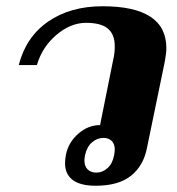

<svg xmlns="http://www.w3.org/2000/svg" viewBox="-20 -584 565 614"><path d="M188 -62Q188 -75 191 -90Q199 -129 230.5 -156.5Q262 -184 300 -184L342 -393Q347 -413 347 -436Q347 -474 325 -492.5Q303 -511 255 -511Q206 -511 160.5 -472.5Q115 -434 98 -376H40Q63 -466 134 -515Q205 -564 308 -564Q512 -564 512 -430Q512 -414 507 -387L450 -111Q439 -54 399 -22Q359 10 286 10Q237 10 212.5 -8.5Q188 -27 188 -62ZM345 -88Q347 -100 347 -106Q347 -124 337 -133.5Q327 -143 311 -143Q291 -143 274.5 -129Q258 -115 252 -88Q250 -76 250 -71Q250 -52 260.5 -42Q271 -32 288 -32Q308 -32 324 -46.5Q340 -61 345 -88Z"/></svg>

Font: Trirong ExtraBold
Style: Italic
Weight: 800
Italic angle: -12°
Designer: Katatrad Team
Foundry: CadsonDemak
Version: Version 1.001